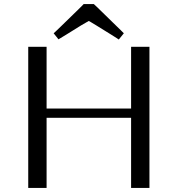

<svg xmlns="http://www.w3.org/2000/svg" viewBox="-20 -932 881 952"><path d="M211 -348V0H120V-700H211V-394H630V-700H721V0H630V-348ZM420 -828 382 -806Q345 -783 308 -760L270 -737L246 -767Q246 -766 283.5 -802.5Q321 -839 358.5 -875.5Q396 -912 395 -912H445Q444 -913 460 -898Q476 -883 497.5 -861.5Q519 -840 541.5 -818.5Q564 -797 579 -782L594 -767L569 -736Q570 -736 532.5 -759.5Q495 -783 457.5 -806Q420 -829 420 -828Z"/></svg>

Font: Tenor Sans
Style: Regular
Weight: 400
Designer: Denis Masharov
Foundry: Denis Masharov
Version: Version 1.1